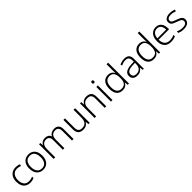

<svg xmlns="http://www.w3.org/2000/svg" viewBox="599 -2846 4943 4943"><g transform="rotate(-45 3070.0 -375.0)"><path d="M301 10Q224 10 169 -22.5Q114 -55 85.5 -116Q57 -177 57 -263Q57 -353 89.5 -415.5Q122 -478 179 -510Q236 -542 313 -542Q351 -542 385 -535Q419 -528 445 -516L429 -467Q402 -478 371 -484.5Q340 -491 312 -491Q249 -491 205.5 -463.5Q162 -436 139 -385Q116 -334 116 -264Q116 -198 136 -147.5Q156 -97 196.5 -69Q237 -41 301 -41Q341 -41 375.5 -49Q410 -57 438 -69V-18Q412 -6 378.5 2Q345 10 301 10Z M1009 -267Q1009 -204 993.5 -153.5Q978 -103 947.5 -66.5Q917 -30 872.5 -10Q828 10 770 10Q715 10 671 -9.5Q627 -29 596.5 -65.5Q566 -102 549.5 -153Q533 -204 533 -267Q533 -353 562 -414.5Q591 -476 645 -509Q699 -542 774 -542Q851 -542 903 -507.5Q955 -473 982 -411.5Q1009 -350 1009 -267ZM592 -267Q592 -199 611.5 -147.5Q631 -96 670.5 -67.5Q710 -39 771 -39Q833 -39 872.5 -67.5Q912 -96 931 -147.5Q950 -199 950 -267Q950 -333 932 -384Q914 -435 875 -464Q836 -493 773 -493Q683 -493 637.5 -433Q592 -373 592 -267Z M1710 -542Q1789 -542 1833.5 -497.5Q1878 -453 1878 -355V0H1822V-353Q1822 -424 1790 -458.5Q1758 -493 1702 -493Q1626 -493 1585 -448.5Q1544 -404 1544 -311V0H1488V-353Q1488 -401 1473 -432Q1458 -463 1431.5 -478Q1405 -493 1368 -493Q1318 -493 1283 -472Q1248 -451 1229.5 -409Q1211 -367 1211 -302V0H1154V-532H1200L1208 -448H1212Q1226 -474 1248 -495.5Q1270 -517 1302 -529.5Q1334 -542 1376 -542Q1434 -542 1474.5 -517Q1515 -492 1531 -443H1534Q1557 -490 1602.5 -516Q1648 -542 1710 -542Z M2467 -532V0H2421L2412 -91H2409Q2395 -62 2369.5 -39Q2344 -16 2309 -3Q2274 10 2228 10Q2167 10 2125 -11.5Q2083 -33 2062 -76Q2041 -119 2041 -184V-532H2098V-189Q2098 -113 2132.5 -76Q2167 -39 2235 -39Q2294 -39 2332.5 -62Q2371 -85 2390.5 -130Q2410 -175 2410 -242V-532Z M2882 -542Q2973 -542 3021 -495.5Q3069 -449 3069 -348V0H3013V-344Q3013 -421 2978 -457Q2943 -493 2876 -493Q2788 -493 2744.5 -442Q2701 -391 2701 -290V0H2644V-532H2690L2698 -440H2702Q2717 -470 2742 -493Q2767 -516 2802 -529Q2837 -542 2882 -542Z M3297 -532V0H3240V-532ZM3269 -729Q3288 -729 3298 -717.5Q3308 -706 3308 -686Q3308 -665 3298 -653.5Q3288 -642 3269 -642Q3250 -642 3240 -653.5Q3230 -665 3230 -686Q3230 -706 3240 -717.5Q3250 -729 3269 -729Z M3664 10Q3557 10 3499.5 -59Q3442 -128 3442 -261Q3442 -398 3502.5 -470Q3563 -542 3669 -542Q3714 -542 3747 -528.5Q3780 -515 3803.5 -492Q3827 -469 3840 -441H3844Q3843 -464 3841.5 -493Q3840 -522 3840 -545V-760H3897V0H3851L3843 -93H3840Q3826 -65 3803 -41.5Q3780 -18 3746 -4Q3712 10 3664 10ZM3671 -39Q3764 -39 3802.5 -95Q3841 -151 3841 -257V-266Q3841 -376 3802.5 -434.5Q3764 -493 3675 -493Q3590 -493 3545.5 -432.5Q3501 -372 3501 -260Q3501 -152 3543 -95.5Q3585 -39 3671 -39Z M4260 -541Q4350 -541 4394 -497.5Q4438 -454 4438 -358V0H4395L4385 -90H4382Q4363 -60 4338.5 -37.5Q4314 -15 4279.5 -2.5Q4245 10 4196 10Q4145 10 4108 -7.5Q4071 -25 4051 -58Q4031 -91 4031 -139Q4031 -219 4096 -260.5Q4161 -302 4285 -307L4382 -312V-349Q4382 -428 4350.5 -460.5Q4319 -493 4258 -493Q4217 -493 4179 -482.5Q4141 -472 4103 -453L4085 -499Q4123 -517 4167.5 -529Q4212 -541 4260 -541ZM4292 -265Q4191 -260 4141 -229.5Q4091 -199 4091 -139Q4091 -90 4121.5 -64Q4152 -38 4206 -38Q4290 -38 4335.5 -85.5Q4381 -133 4382 -217V-269Z M4799 10Q4692 10 4634.5 -59Q4577 -128 4577 -261Q4577 -398 4637.5 -470Q4698 -542 4804 -542Q4849 -542 4882 -528.5Q4915 -515 4938.5 -492Q4962 -469 4975 -441H4979Q4978 -464 4976.5 -493Q4975 -522 4975 -545V-760H5032V0H4986L4978 -93H4975Q4961 -65 4938 -41.5Q4915 -18 4881 -4Q4847 10 4799 10ZM4806 -39Q4899 -39 4937.5 -95Q4976 -151 4976 -257V-266Q4976 -376 4937.5 -434.5Q4899 -493 4810 -493Q4725 -493 4680.5 -432.5Q4636 -372 4636 -260Q4636 -152 4678 -95.5Q4720 -39 4806 -39Z M5409 -542Q5477 -542 5523 -510.5Q5569 -479 5592 -424Q5615 -369 5615 -298V-259H5235Q5236 -153 5285 -96.5Q5334 -40 5426 -40Q5475 -40 5512 -48.5Q5549 -57 5593 -76V-24Q5554 -7 5514.5 1.5Q5475 10 5424 10Q5344 10 5288.5 -23Q5233 -56 5204.5 -117.5Q5176 -179 5176 -262Q5176 -343 5203.5 -406.5Q5231 -470 5283 -506Q5335 -542 5409 -542ZM5408 -494Q5335 -494 5290 -445.5Q5245 -397 5237 -306H5556Q5556 -362 5540 -404Q5524 -446 5491.5 -470Q5459 -494 5408 -494Z M6094 -141Q6094 -93 6070 -59.5Q6046 -26 6000 -8Q5954 10 5888 10Q5832 10 5789.5 0Q5747 -10 5717 -24V-79Q5753 -62 5797.5 -50Q5842 -38 5889 -38Q5968 -38 6003 -65Q6038 -92 6038 -137Q6038 -167 6021.5 -186.5Q6005 -206 5972.5 -221.5Q5940 -237 5892 -253Q5843 -270 5805 -287.5Q5767 -305 5746 -332Q5725 -359 5725 -406Q5725 -471 5777 -506.5Q5829 -542 5916 -542Q5964 -542 6006 -533Q6048 -524 6082 -509L6061 -462Q6030 -476 5991.5 -485Q5953 -494 5913 -494Q5850 -494 5815 -472Q5780 -450 5780 -408Q5780 -377 5797 -358.5Q5814 -340 5846.5 -326.5Q5879 -313 5924 -297Q5972 -280 6010.5 -262Q6049 -244 6071.5 -216Q6094 -188 6094 -141Z"/></g></svg>

Font: Noto Sans Georgian Light
Style: Regular
Weight: 300
Version: Version 2.002